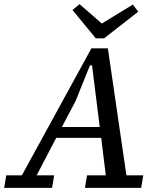

<svg xmlns="http://www.w3.org/2000/svg" viewBox="-34 -902 744 922"><path d="M329 -417 263 -292H445L408 -588H398ZM-14 0 -4 -60H71L405 -670H484L573 -60H654L644 0H374L384 -60H474L452 -240H236L142 -60H226L216 0ZM348 -882 455 -789 604 -880 630 -846 466 -718H426L314 -854Z"/></svg>

Font: Source Serif 4 Caption
Style: Italic
Weight: 400
Italic angle: -12°
Designer: Frank Grießhammer
Foundry: Adobe Systems Incorporated
Version: Version 4.004;hotconv 1.0.117;makeotfexe 2.5.65602